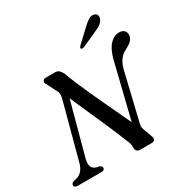

<svg xmlns="http://www.w3.org/2000/svg" viewBox="-198 -1061 1188 1226"><g transform="rotate(-30 395.5 -448.0)"><path d="M154 -120.5 275 -568.5 237 -562.5Q257 -514.5 280 -462Q303 -409.5 326.5 -357Q350 -304.5 371.2 -255.8Q392.5 -207 410 -166Q427.5 -125 438.5 -95.5Q447 -78 450.5 -64.8Q454 -51.5 453.5 -35Q453 -18.5 461.2 -9.2Q469.5 0 485 0H569.5Q586 0 592.8 -11Q599.5 -22 592 -38L569.5 -100Q563.5 -115.5 563.5 -125.8Q563.5 -136 567.5 -149.5L651 -499.5Q658.5 -527.5 669.5 -547Q680.5 -566.5 696.8 -580.5Q713 -594.5 735 -605Q763 -619.5 776.5 -635.5Q790 -651.5 790.5 -673Q790.5 -693.5 777.2 -705Q764 -716.5 743 -716.5Q705.5 -716.5 675 -685.2Q644.5 -654 626.5 -588L509 -109L550 -124.5Q535.5 -159.5 516.2 -200.8Q497 -242 475.2 -288.2Q453.5 -334.5 430.8 -382.8Q408 -431 386 -479.8Q364 -528.5 344.5 -574.5Q325 -620.5 310.5 -661.5Q300 -681 289.8 -690.5Q279.5 -700 259.5 -700H193.5Q180.5 -700 174.5 -693.8Q168.5 -687.5 169 -678.2Q169.5 -669 177 -660L209 -596Q218.5 -583.5 220.2 -566.2Q222 -549 216.5 -530.5L107.5 -123.5Q99 -90 81.8 -70Q64.5 -50 42 -44.5L20.5 -39.5Q-0.5 -33.5 -0.5 -18.5Q-0.5 -10 5.5 -5Q11.5 0 24.5 0H200Q211 0 217.5 -4.5Q224 -9 224 -18.5Q224 -25 219.2 -30Q214.5 -35 207 -38L187.5 -42Q161 -50 153.8 -69.8Q146.5 -89.5 154 -120.5ZM577 -851.5Q601 -874.5 621 -887.2Q641 -900 661 -895Q678 -891 682.5 -876.5Q687 -862 678.5 -847Q670 -829 652.5 -817.5Q635 -806 609.5 -795.5L500.5 -746.5Q494.5 -744.5 488.2 -744.8Q482 -745 479.5 -749Q477.5 -753.5 480.8 -758.8Q484 -764 489 -769Z"/></g></svg>

Font: Fraunces
Style: Italic
Weight: 400
Italic angle: -16°
Version: Version 1.000;[b76b70a41]